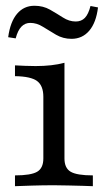

<svg xmlns="http://www.w3.org/2000/svg" viewBox="-20 -640 362 660"><path d="M31.5 0V-37.1Q86.3 -37.1 107.7 -49.6Q129 -62.1 129 -95.2V-307.3Q129 -345.2 107.7 -361.3Q86.3 -377.4 31.5 -378.2V-415.3Q48.4 -414.5 66.1 -413.7Q83.9 -412.9 102.4 -412.9Q130.6 -412.9 155.6 -415.7Q180.6 -418.5 201.6 -424.2V-95.2Q201.6 -62.1 223 -49.6Q244.4 -37.1 299.2 -37.1V0Q286.3 -0.8 264.1 -1.2Q241.9 -1.6 216.1 -2.4Q190.3 -3.2 165.3 -3.2Q127.4 -3.2 89.1 -2Q50.8 -0.8 31.5 0ZM225.8 -506.5Q196.8 -506.5 172.6 -520.6Q148.4 -534.7 127.4 -548Q106.5 -561.3 83.9 -561.3Q66.1 -561.3 53.6 -548.4Q41.1 -535.5 33.9 -508.1L8.1 -512.1Q15.3 -565.3 38.7 -592.7Q62.1 -620.2 98.4 -620.2Q128.2 -620.2 151.6 -606.9Q175 -593.5 196.4 -579.8Q217.7 -566.1 240.3 -566.1Q259.7 -566.1 271.8 -578.6Q283.9 -591.1 291.1 -619.4L316.9 -614.5Q310.5 -562.1 286.7 -534.3Q262.9 -506.5 225.8 -506.5Z"/></svg>

Font: Playfair 9pt Light
Style: Regular
Weight: 300
Designer: Claus Eggers Sørensen
Foundry: Claus Eggers Sørensen
Version: Version 2.001;gftools[0.9.30]